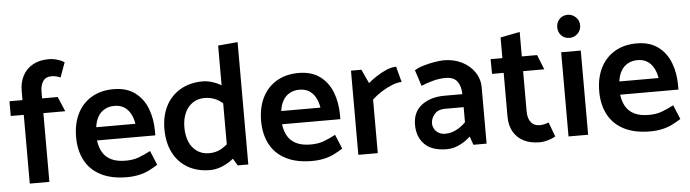

<svg xmlns="http://www.w3.org/2000/svg" viewBox="-46 -894 3963 1102"><g transform="rotate(-5 1935.5 -343.0)"><path d="M13 -396H88V0H201V-396H327L291 -481H201V-518Q201 -556 216.5 -579.5Q232 -603 267 -603Q278 -603 291.5 -600Q305 -597 317 -591L348 -676Q339 -683 323.5 -689Q308 -695 291.5 -698.5Q275 -702 259 -702Q205 -702 167 -681Q129 -660 108.5 -622Q88 -584 88 -532V-481H13Z M830 -213V-237Q830 -308 807.5 -367Q785 -426 737 -462Q689 -498 614 -498Q540 -498 486.5 -466Q433 -434 404.5 -376.5Q376 -319 376 -242Q376 -166 406 -108.5Q436 -51 497 -19.5Q558 12 647 12Q685 12 717 5Q749 -2 776 -15.5Q803 -29 826 -44L792 -126Q756 -107 723.5 -95Q691 -83 649 -83Q597 -83 564.5 -99.5Q532 -116 515.5 -145Q499 -174 494 -213ZM496 -289Q501 -325 515.5 -350Q530 -375 554.5 -388.5Q579 -402 610 -402Q642 -402 664.5 -388.5Q687 -375 701.5 -350Q716 -325 722 -289Z M1234 -87 1286 0H1347V-705L1234 -695ZM1262 -152Q1229 -118 1198.5 -101Q1168 -84 1129 -84Q1089 -84 1059.5 -104.5Q1030 -125 1015 -161Q1000 -197 1000 -244Q1000 -289 1015 -324.5Q1030 -360 1059.5 -381Q1089 -402 1130 -402Q1168 -402 1199.5 -386Q1231 -370 1264 -332L1297 -409Q1278 -437 1248.5 -457Q1219 -477 1187 -487.5Q1155 -498 1129 -498Q1054 -498 999 -466Q944 -434 914.5 -377Q885 -320 885 -244Q885 -166 914 -108.5Q943 -51 997.5 -19Q1052 13 1127 13Q1155 13 1185.5 2.5Q1216 -8 1245 -28Q1274 -48 1296 -76Z M1896 -213V-237Q1896 -308 1873.5 -367Q1851 -426 1803 -462Q1755 -498 1680 -498Q1606 -498 1552.5 -466Q1499 -434 1470.5 -376.5Q1442 -319 1442 -242Q1442 -166 1472 -108.5Q1502 -51 1563 -19.5Q1624 12 1713 12Q1751 12 1783 5Q1815 -2 1842 -15.5Q1869 -29 1892 -44L1858 -126Q1822 -107 1789.5 -95Q1757 -83 1715 -83Q1663 -83 1630.5 -99.5Q1598 -116 1581.5 -145Q1565 -174 1560 -213ZM1562 -289Q1567 -325 1581.5 -350Q1596 -375 1620.5 -388.5Q1645 -402 1676 -402Q1708 -402 1730.5 -388.5Q1753 -375 1767.5 -350Q1782 -325 1788 -289Z M2093 0V-309Q2119 -333 2149.5 -352Q2180 -371 2210.5 -383Q2241 -395 2265 -395L2241 -485Q2215 -485 2184.5 -472Q2154 -459 2126 -440.5Q2098 -422 2078 -405L2041 -485H1981V0Z M2418 -143Q2418 -172 2439 -196Q2460 -220 2498 -220H2607V-133Q2581 -107 2551 -92Q2521 -77 2489 -77Q2467 -77 2451 -86.5Q2435 -96 2426.5 -111Q2418 -126 2418 -143ZM2377 -363Q2405 -375 2442.5 -385.5Q2480 -396 2518 -396Q2565 -396 2585 -368.5Q2605 -341 2606 -298V-295H2500Q2420 -294 2370 -255Q2320 -216 2320 -143Q2320 -74 2362 -31Q2404 12 2491 12Q2529 12 2565 -6Q2601 -24 2627 -49L2644 0H2720V-324Q2720 -373 2692.5 -413Q2665 -453 2619 -475.5Q2573 -498 2516 -498Q2496 -498 2463 -492.5Q2430 -487 2398 -477.5Q2366 -468 2347 -455Z M3053 -481H2965V-622L2853 -600V-481H2785L2786 -396H2853V-145Q2853 -92 2874.5 -55.5Q2896 -19 2934 0Q2972 19 3026 19Q3041 19 3058.5 15Q3076 11 3091.5 5Q3107 -1 3116 -7L3085 -90Q3073 -85 3060 -82Q3047 -79 3034 -79Q2999 -79 2982 -102.5Q2965 -126 2965 -163V-396H3087Z M3305 0V-485H3192V0ZM3247 -563Q3275 -563 3294.5 -582.5Q3314 -602 3314 -630Q3314 -658 3294 -677Q3274 -696 3247 -696Q3219 -696 3200.5 -677Q3182 -658 3182 -630Q3182 -601 3200.5 -582Q3219 -563 3247 -563Z M3844 -213V-237Q3844 -308 3821.5 -367Q3799 -426 3751 -462Q3703 -498 3628 -498Q3554 -498 3500.5 -466Q3447 -434 3418.5 -376.5Q3390 -319 3390 -242Q3390 -166 3420 -108.5Q3450 -51 3511 -19.5Q3572 12 3661 12Q3699 12 3731 5Q3763 -2 3790 -15.5Q3817 -29 3840 -44L3806 -126Q3770 -107 3737.5 -95Q3705 -83 3663 -83Q3611 -83 3578.5 -99.5Q3546 -116 3529.5 -145Q3513 -174 3508 -213ZM3510 -289Q3515 -325 3529.5 -350Q3544 -375 3568.5 -388.5Q3593 -402 3624 -402Q3656 -402 3678.5 -388.5Q3701 -375 3715.5 -350Q3730 -325 3736 -289Z"/></g></svg>

Font: Catamaran Thin SemiBold
Style: Regular
Weight: 600
Version: Version 2.000